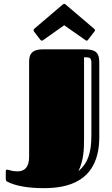

<svg xmlns="http://www.w3.org/2000/svg" viewBox="-20 -957 580 996"><path d="M10 -29C10 -18 16 -15 19 -14C60 7 123 19 208 19C324 19 495 -10 495 -246V-633C495 -678 482 -701 420 -701H202C135 -701 131 -664 131 -633V-144C131 -93 111 -68 70 -68C42 -68 24 -77 17 -77C13 -77 10 -75 10 -67ZM454 -255C454 -164 436 -111 387 -69C414 -127 416 -179 416 -239V-660C447 -660 454 -658 454 -629ZM423 -749C425 -747 427 -746 429 -746C432 -746 434 -747 437 -751L470 -794C472 -796 473 -799 473 -801C473 -803 471 -805 468 -808L320 -934C318 -935 317 -937 313 -937C310 -937 308 -935 306 -934L158 -808C155 -805 154 -803 154 -801C154 -799 155 -796 156 -794L189 -751C192 -747 195 -746 197 -746C199 -746 201 -747 204 -749L313 -826Z"/></svg>

Font: Fascinate Inline
Style: Regular
Weight: 900
Designer: Astigmatic (AOETI)
Foundry: Astigmatic (AOETI)
Version: Version 1.000